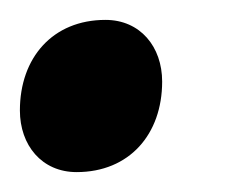

<svg xmlns="http://www.w3.org/2000/svg" viewBox="-28 -169 249 193"><path d="M49 4C102 4 135 -34 135 -87C135 -122 113 -149 78 -149C25 -149 -8 -111 -8 -58C-8 -23 14 4 49 4Z"/></svg>

Font: Caladea
Style: Bold Italic
Weight: 700
Italic angle: -9°
Designer: Carolina Giovagnoli and Andres Torresi
Foundry: Carolina Giovagnoli & Andres Torresi
Version: Version 1.001;hotconv 1.0.109;makeotfexe 2.5.65596